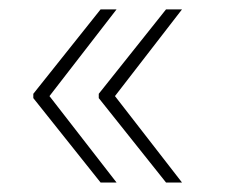

<svg xmlns="http://www.w3.org/2000/svg" viewBox="-20 -462 482 411"><path d="M85.9 -256.3 229.5 -71.3H195.3L51.3 -252V-261.2L195.3 -441.9H229.5ZM226.1 -256.3 369.6 -71.3H335.4L191.4 -252V-261.2L335.4 -441.9H369.6Z"/></svg>

Font: Hanuman Thin
Style: Regular
Weight: 100
Designer: Danh Hong
Version: Version 8.002; ttfautohint (v1.8.3)